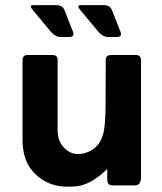

<svg xmlns="http://www.w3.org/2000/svg" viewBox="-20 -708 620 733"><path d="M518.3 -477.7V-331.7Q518 -301 503 -250.7Q466.7 -135.7 394.7 -68Q324.7 2.7 261 4Q201.3 8.7 158.5 -12.5Q115.7 -33.7 91.2 -72.8Q66.7 -112 66 -171V-477.7Q66 -498.7 86.3 -498H180Q201 -498 200 -478.3V-211.7Q200 -178.7 213.5 -158.2Q227 -137.7 246.7 -127.2Q266.3 -116.7 294.7 -121.3Q355.7 -134 373.3 -194Q382.7 -226.3 383 -305.7L383.7 -479Q383.7 -498 405 -498H498Q518.3 -498 518.3 -477.7ZM391 -458.7H518.3V-31Q517.7 -0.3 496 -0.3H409.3Q389.3 -0.3 389.3 -23.3ZM174.3 -586.7 106.3 -668.3Q88.7 -688.3 107.3 -688.3H197Q219.7 -688.3 227.3 -666.3L258.7 -586.7Q266 -566.7 244 -566.7H212Q191.7 -566.7 174.3 -586.7ZM355.7 -586.7 287.7 -668.3Q270 -688.3 288.7 -688.3H378.3Q401 -688.3 408.7 -666.3L440 -586.7Q447.3 -566.7 425.3 -566.7H393.3Q373 -566.7 355.7 -586.7Z"/></svg>

Font: Vivano Light
Style: Regular
Weight: 300
Designer: Joe Prince, Josias Burgherr
Version: Version 2.064;September 19, 2022;FontCreator 14.0.0.2877 64-